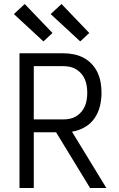

<svg xmlns="http://www.w3.org/2000/svg" viewBox="-20 -935 590 955"><path d="M509 0H428L259 -277H148V0H77V-670H295Q321 -670 346.5 -665Q372 -660 395 -648Q418 -636 436 -617Q454 -598 465 -574.5Q476 -551 480.5 -525Q485 -499 485 -473Q485 -440 477 -407Q469 -374 450 -346.5Q431 -319 401 -302Q371 -285 338 -280ZM148 -341H295Q312 -341 328.5 -344.5Q345 -348 359.5 -357Q374 -366 385 -379Q396 -392 402.5 -407.5Q409 -423 411.5 -440Q414 -457 414 -473Q414 -490 411.5 -507Q409 -524 402.5 -539.5Q396 -555 385 -568Q374 -581 359.5 -590Q345 -599 328.5 -602.5Q312 -606 295 -606H148ZM379 -729 232 -865 286 -915 424 -771ZM196 -729 49 -865 103 -915 241 -771Z"/></svg>

Font: Lode Term
Style: Regular
Weight: 400
Monospace: yes
Designer: Belleve Invis
Foundry: Belleve Invis
Version: Version 29.2.0